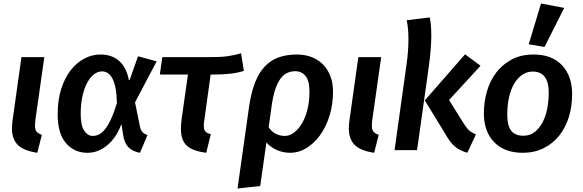

<svg xmlns="http://www.w3.org/2000/svg" viewBox="-20 -854 3316 1092"><path d="M182 -177Q179 -154 179 -140Q179 -117 187.5 -106Q196 -95 218 -87L192 15Q113 3 80.5 -30.5Q48 -64 48 -123Q48 -142 51 -166L102 -529H232Z M776 15Q733 7 710 -17Q687 -41 680 -88L672 -143L669 -144Q640 -69 589 -27Q538 15 478 15Q402 15 355 -40Q308 -95 308 -204Q308 -285 328 -348Q348 -411 382 -454.5Q416 -498 460 -521Q504 -544 551 -544Q616 -544 657.5 -507.5Q699 -471 713 -399Q714 -399 715 -398.5Q716 -398 717 -398L765 -534L871 -505L748 -272L775 -139Q780 -115 789 -104Q798 -93 819 -86ZM507 -81Q525 -81 542 -89Q559 -97 576 -117.5Q593 -138 610 -174Q627 -210 645 -267Q644 -316 637.5 -350.5Q631 -385 619.5 -407Q608 -429 593 -438.5Q578 -448 560 -448Q537 -448 515.5 -432Q494 -416 477 -385.5Q460 -355 449.5 -309.5Q439 -264 439 -205Q439 -140 459 -110.5Q479 -81 507 -81Z M1178 -430 1143 -177Q1141 -165 1140 -156Q1139 -147 1139 -139Q1139 -117 1148 -106.5Q1157 -96 1179 -91L1153 15Q1075 5 1042 -26Q1009 -57 1009 -121Q1009 -134 1010 -148Q1011 -162 1013 -177L1049 -430H889L903 -529H1157Q1194 -529 1222 -530Q1250 -531 1272 -534Q1294 -537 1312.5 -541Q1331 -545 1351 -551L1367 -451Q1334 -440 1292 -435Q1250 -430 1189 -430Z M1632 15Q1551 15 1495 -43L1460 204L1331 218L1396 -243Q1408 -327 1430.5 -384.5Q1453 -442 1487.5 -477.5Q1522 -513 1567 -528.5Q1612 -544 1669 -544Q1714 -544 1752 -529.5Q1790 -515 1817 -487.5Q1844 -460 1859 -421Q1874 -382 1874 -333Q1874 -259 1854 -195Q1834 -131 1800 -84.5Q1766 -38 1722.5 -11.5Q1679 15 1632 15ZM1740 -331Q1740 -396 1717.5 -422.5Q1695 -449 1659 -449Q1635 -449 1614 -439.5Q1593 -430 1576 -407.5Q1559 -385 1546 -347Q1533 -309 1525 -252L1508 -130Q1526 -104 1549.5 -92.5Q1573 -81 1600 -81Q1626 -81 1651 -99Q1676 -117 1696 -150Q1716 -183 1728 -229Q1740 -275 1740 -331Z M2098 -177Q2095 -154 2095 -140Q2095 -117 2103.5 -106Q2112 -95 2134 -87L2108 15Q2029 3 1996.5 -30.5Q1964 -64 1964 -123Q1964 -142 1967 -166L2018 -529H2148Z M2396 -283 2625 -545 2713 -480 2534 -285 2614 -157Q2633 -126 2647.5 -113Q2662 -100 2687 -90L2638 15Q2591 1 2564.5 -23Q2538 -47 2516 -87ZM2352 0H2224L2292 -486Q2298 -528 2300.5 -564Q2303 -600 2303 -632Q2303 -695 2293 -739L2424 -755Q2429 -732 2431 -706.5Q2433 -681 2433 -651Q2433 -616 2429.5 -572Q2426 -528 2418 -469Z M3015 -544Q3119 -544 3176.5 -483Q3234 -422 3234 -318Q3234 -248 3215 -187.5Q3196 -127 3160 -82Q3124 -37 3071.5 -11Q3019 15 2953 15Q2850 15 2791 -45Q2732 -105 2732 -210Q2732 -274 2749.5 -334.5Q2767 -395 2802.5 -441.5Q2838 -488 2891 -516Q2944 -544 3015 -544ZM3010 -447Q2977 -447 2950 -428.5Q2923 -410 2904 -377.5Q2885 -345 2875 -300Q2865 -255 2865 -202Q2865 -139 2887.5 -110.5Q2910 -82 2957 -82Q2996 -82 3023.5 -105Q3051 -128 3068.5 -163.5Q3086 -199 3093.5 -242.5Q3101 -286 3101 -327Q3101 -447 3010 -447ZM2987 -602 3057 -834 3189 -809 3077 -587Z"/></svg>

Font: Xgbmvzvtohvqztyvzapvmeyoton
Style: Regular
Weight: 500
Italic angle: -8°
Designer: Carrois Corporate & Edenspiekermann
Foundry: Carrois Corporate GbR & Edenspiekermann AG
Version: Version 2.001